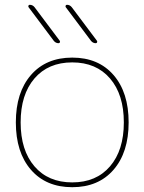

<svg xmlns="http://www.w3.org/2000/svg" viewBox="-20 -770 602 800"><path d="M204 -600 99 -740Q97 -743 98.5 -746.5Q100 -750 104 -750Q116 -750 124 -740L229 -600Q231 -597 229.5 -593.5Q228 -590 224 -590Q212 -590 204 -600ZM359 -600 254 -740Q252 -743 253.5 -746.5Q255 -750 259 -750Q271 -750 279 -740L384 -600Q386 -597 384.5 -593.5Q383 -590 379 -590Q367 -590 359 -600ZM438.5 -443Q381 -510 281 -510Q181 -510 123.5 -443Q66 -376 66 -260Q66 -144 123.5 -77Q181 -10 281 -10Q381 -10 438.5 -77Q496 -144 496 -260Q496 -376 438.5 -443ZM453 -62.5Q390 10 281 10Q172 10 109 -62.5Q46 -135 46 -260Q46 -385 109 -457.5Q172 -530 281 -530Q390 -530 453 -457.5Q516 -385 516 -260Q516 -135 453 -62.5Z"/></svg>

Font: Rounded Mplus 1c Thin
Style: Regular
Weight: 250
Version: Version 1.059.20150529